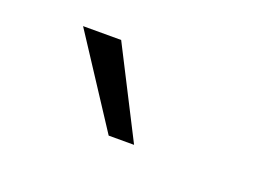

<svg xmlns="http://www.w3.org/2000/svg" viewBox="-45 -858 590 412"><g transform="rotate(20 250.0 -652.0)"><path d="M221 -551 89 -753H176L279 -551Z"/></g></svg>

Font: Mulish ExtraLight
Style: Regular
Weight: 400
Version: Version 3.603